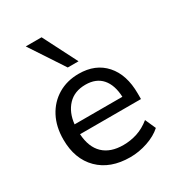

<svg xmlns="http://www.w3.org/2000/svg" viewBox="-182 -866 908 988"><g transform="rotate(-30 272.5 -372.5)"><path d="M303 9Q185 9 117 -58.5Q49 -126 49 -242Q49 -318 79 -375Q109 -432 162.5 -464Q216 -496 286 -496Q385 -496 442 -432Q499 -368 499 -256V-223H137Q142 -144 184.5 -103.5Q227 -63 303 -63Q346 -63 386 -76Q426 -89 463 -119L491 -56Q458 -26 406.5 -8.5Q355 9 303 9ZM288 -430Q222 -430 183.5 -389Q145 -348 138 -281H422Q419 -352 385 -391Q351 -430 288 -430ZM254 -552 121 -754H215L318 -552Z"/></g></svg>

Font: Nunito Sans Medium
Style: Regular
Weight: 500
Designer: Vernon Adams
Foundry: Vernon Adams
Version: Version 3.101; ttfautohint (v1.8.4.7-5d5b);gftools[0.9.27]